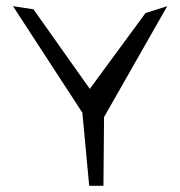

<svg xmlns="http://www.w3.org/2000/svg" viewBox="-20 -600 581 620"><path d="M520 -580 450 -558 270 -313 88 -570 22 -580 246 -236 268 0H314L316 -222Z"/></svg>

Font: Stormblade
Style: Regular
Weight: 400
Designer: Mew Too
Foundry: Cannot Into Space Fonts
Version: Version 0.77